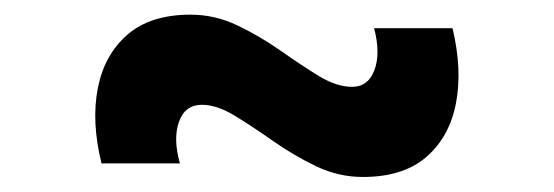

<svg xmlns="http://www.w3.org/2000/svg" viewBox="-20 -446 756 262"><path d="M475 -204.5Q442 -204.5 411.2 -219.2Q380.5 -234 352.8 -253.5Q325 -273 300.5 -288Q276 -303 255.5 -303Q232.5 -303 224.2 -279.8Q216 -256.5 225.5 -223H118.5Q104.5 -280 113.5 -325.8Q122.5 -371.5 154 -398.8Q185.5 -426 240 -426Q273.5 -426 304.2 -411.2Q335 -396.5 363 -376.8Q391 -357 415.2 -342.2Q439.5 -327.5 460.5 -327.5Q482.5 -327.5 491 -350.5Q499.5 -373.5 490.5 -407.5H597.5Q611 -351 602.2 -305.2Q593.5 -259.5 562 -232Q530.5 -204.5 475 -204.5Z"/></svg>

Font: Manrope ExtraLight
Style: Bold
Weight: 700
Version: Version 4.504